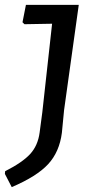

<svg xmlns="http://www.w3.org/2000/svg" viewBox="-50 -662 381 785"><path d="M272 -642 212 -212 203 -119Q193 -41 147 9Q101 59 -2 103L-30 49L-29 38Q42 2 73.5 -32.5Q105 -67 112 -120L123 -203L163 -565L50 -563L42 -571L56 -642Z"/></svg>

Font: Alegreya Sans SC Medium
Style: Italic
Weight: 500
Italic angle: -7°
Designer: Juan Pablo del Peral
Foundry: Huerta Tipografica
Version: Version 2.007